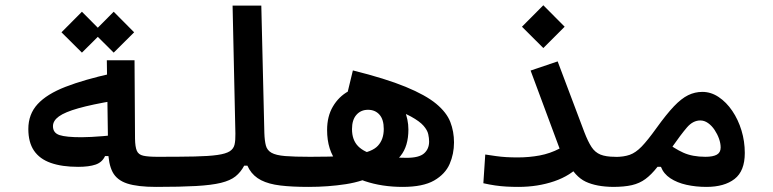

<svg xmlns="http://www.w3.org/2000/svg" viewBox="-20 -715 2970 738"><path d="M280.3 -73.7Q217.8 -73.7 175 -88.9Q132.3 -104 110.6 -136Q88.9 -168 88.9 -219.2Q88.9 -275.9 124.5 -314.7Q160.2 -353.5 231.9 -381.3Q303.7 -409.2 411.6 -433.1L419.9 -328.1Q333 -313.5 281.2 -298.8Q229.5 -284.2 206.5 -267.6Q183.6 -251 183.6 -230Q183.6 -204.1 208.7 -195.8Q233.9 -187.5 293.5 -187.5Q310.1 -187.5 331.8 -188.7Q353.5 -189.9 375.5 -191.7Q397.5 -193.4 414.1 -195.3L418.9 -115.2H383.8Q373 -91.3 347.7 -82.5Q322.3 -73.7 280.3 -73.7ZM580.1 3.4Q509.3 3.4 469.2 -9.5Q429.2 -22.5 412.8 -53.7Q396.5 -85 395.5 -139.6L390.6 -483.4H497.1L499 -181.6Q499.5 -150.4 505.9 -135.5Q512.2 -120.6 530.8 -116.5Q549.3 -112.3 585.9 -112.3Q606.4 -112.3 614.5 -100.1Q622.6 -87.9 622.6 -59.1Q622.6 -28.8 613.8 -12.7Q605 3.4 580.1 3.4ZM417 -512.7 338.4 -590.8 417 -669.9 495.6 -590.8ZM294.9 -512.7 216.3 -590.8 294.9 -669.9 373.5 -590.8Z M580.1 3.4Q565.9 3.4 558.8 -11.5Q551.8 -26.4 551.8 -57.1Q551.8 -89.4 561.5 -100.8Q571.3 -112.3 585.9 -112.3Q672.4 -112.3 728 -113.5Q783.7 -114.7 815.9 -119.4Q848.1 -124 863 -133.5Q877.9 -143.1 881.6 -159.4Q885.3 -175.8 884.8 -201.2L874 -693.4H984.4L996.1 -204.1Q997.1 -173.8 1002 -155.5Q1006.8 -137.2 1023.7 -127.7Q1040.5 -118.2 1075.7 -115.2Q1110.8 -112.3 1171.9 -112.3Q1208.5 -112.3 1208.5 -58.6Q1208.5 -24.4 1197.5 -10.5Q1186.5 3.4 1166 3.4Q1102.1 3.4 1057.6 -2Q1013.2 -7.3 983.9 -22.2Q954.6 -37.1 938.2 -64.2Q921.9 -91.3 915 -134.8L963.9 -158.2L946.3 -78.1H918.5Q905.3 -53.2 885.3 -37.1Q865.2 -21 829.3 -12.2Q793.5 -3.4 733.4 0Q673.3 3.4 580.1 3.4Z M1166 3.4Q1151.9 3.4 1144.8 -10Q1137.7 -23.4 1137.7 -60.5Q1137.7 -89.4 1146.7 -100.8Q1155.8 -112.3 1171.9 -112.3Q1212.4 -112.3 1244.1 -113Q1275.9 -113.8 1301.8 -116Q1327.6 -118.2 1350.6 -122.1Q1410.2 -130.4 1432.6 -154.8Q1455.1 -179.2 1455.1 -219.2Q1455.1 -255.9 1438.5 -274.4Q1421.9 -293 1394.5 -293Q1367.2 -293 1350.1 -273.7Q1333 -254.4 1333 -218.8Q1333 -176.8 1356.7 -152.8Q1380.4 -128.9 1427.2 -118.7Q1474.1 -108.4 1543 -108.4Q1590.8 -108.4 1610.1 -125.5Q1629.4 -142.6 1629.4 -170.9Q1629.4 -184.1 1626 -199.5Q1622.6 -214.8 1607.9 -231.7Q1593.3 -248.5 1559.6 -267.1Q1525.9 -285.6 1466.1 -304.7Q1406.2 -323.7 1312 -343.3L1336.4 -444.3Q1461.9 -413.1 1539.1 -381.3Q1616.2 -349.6 1656.5 -316.2Q1696.8 -282.7 1710.9 -246.1Q1725.1 -209.5 1725.1 -167.5Q1725.1 -123.5 1708.3 -84.7Q1691.4 -45.9 1648.7 -21.2Q1606 3.4 1527.8 3.4Q1448.2 3.4 1382.3 -18.8Q1316.4 -41 1276.9 -89.4Q1237.3 -137.7 1237.3 -215.3Q1237.3 -268.1 1259.8 -305.9Q1282.2 -343.8 1319.3 -364.3Q1356.4 -384.8 1400.9 -384.8Q1451.7 -384.8 1484.6 -358.9Q1517.6 -333 1533.7 -294.4Q1549.8 -255.9 1549.8 -217.3Q1549.8 -153.3 1519.8 -116Q1489.7 -78.6 1432.1 -47.4Q1377.4 -17.6 1309.3 -7.1Q1241.2 3.4 1166 3.4Z M1972.7 3.4Q1949.2 3.4 1927.2 2.2Q1905.3 1 1883.3 -2.2Q1861.3 -5.4 1837.9 -10.7L1845.2 -121.1Q1867.7 -117.7 1886.7 -115Q1905.8 -112.3 1925.8 -111.1Q1945.8 -109.9 1969.7 -109.9Q2013.7 -109.9 2054.2 -117.4Q2094.7 -125 2130.9 -144L2019.5 -443.8L2123.5 -479L2226.1 -207Q2240.2 -170.4 2253.7 -149.9Q2267.1 -129.4 2288.1 -120.8Q2309.1 -112.3 2343.8 -112.3Q2362.3 -112.3 2371.3 -102.3Q2380.4 -92.3 2380.4 -61.5Q2380.4 -24.9 2368.4 -10.7Q2356.4 3.4 2337.9 3.4Q2272.9 2.9 2231.4 -16.6Q2189.9 -36.1 2160.6 -94.2L2211.9 -82.5Q2173.8 -40 2110.4 -18.3Q2046.9 3.4 1972.7 3.4ZM2068.4 -530.3 1986.3 -612.3 2068.4 -694.8 2150.4 -612.3Z M2335 3.4Q2321.8 3.4 2315.7 -11.5Q2309.6 -26.4 2309.6 -59.1Q2309.6 -83.5 2318.1 -97.7Q2326.7 -111.8 2343.8 -111.8Q2377.4 -111.8 2400.4 -119.9Q2423.3 -127.9 2446.3 -151.6Q2469.2 -175.3 2502.9 -222.2Q2541.5 -275.9 2570.3 -306.2Q2599.1 -336.4 2625 -349.1Q2650.9 -361.8 2679.7 -361.8Q2712.9 -361.8 2742.4 -342Q2772 -322.3 2794.7 -288.8Q2817.4 -255.4 2830.1 -213.6Q2842.8 -171.9 2842.8 -127Q2842.8 -57.6 2803.5 -27.1Q2764.2 3.4 2695.3 3.4Q2654.8 3.4 2618.7 -4.6Q2582.5 -12.7 2556.6 -29.8Q2530.8 -46.9 2520.5 -73.7L2490.2 -74.2L2532.2 -174.8Q2571.3 -144 2606.4 -128.2Q2641.6 -112.3 2691.4 -112.3Q2720.7 -112.3 2735.4 -120.6Q2750 -128.9 2750 -147.9Q2750 -164.1 2743.7 -181.9Q2737.3 -199.7 2726.6 -215.8Q2715.8 -231.9 2701.7 -241.9Q2687.5 -252 2671.9 -252Q2643.6 -252 2620.6 -225.3Q2597.7 -198.7 2560.1 -145Q2528.8 -101.1 2506.1 -72.3Q2483.4 -43.5 2460.9 -26.9Q2438.5 -10.3 2408.9 -3.4Q2379.4 3.4 2335 3.4Z"/></svg>

Font: Cascadia Code Medium
Style: Regular
Weight: 500
Monospace: yes
Designer: Aaron Bell
Foundry: Saja Typeworks
Version: Version 2407.024